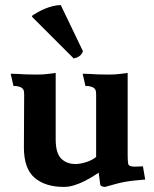

<svg xmlns="http://www.w3.org/2000/svg" viewBox="-20 -723 606 755"><path d="M368 -44Q361 -39 346.5 -30Q332 -21 313.5 -11.5Q295 -2 273.5 5Q252 12 231 12Q158 12 116 -24Q74 -60 74 -143L75 -354Q75 -359 74 -364.5Q73 -370 69 -374.5Q65 -379 56.5 -382Q48 -385 33 -385L22 -433Q35 -433 44.5 -432.5Q54 -432 63 -431.5Q72 -431 83 -430.5Q94 -430 111 -430Q124 -430 132.5 -430Q141 -430 150 -430.5Q159 -431 170 -432.5Q181 -434 199 -436V-175Q199 -121 220.5 -99.5Q242 -78 277 -78Q295 -78 319 -85.5Q343 -93 358 -106V-354Q358 -359 357 -364.5Q356 -370 352 -374.5Q348 -379 339.5 -382Q331 -385 316 -385L305 -433Q318 -433 327.5 -432.5Q337 -432 346 -431.5Q355 -431 366 -430.5Q377 -430 394 -430Q407 -430 415.5 -430Q424 -430 433 -430.5Q442 -431 453 -432.5Q464 -434 482 -436V-113Q482 -91 484 -79.5Q486 -68 506 -68H521L542 -69L551 -17Q526 -15 507.5 -13Q489 -11 472 -8Q455 -5 436.5 0Q418 5 393 12Q385 12 379.5 9Q374 6 374 1ZM306 -522Q304 -513 295.5 -505Q287 -497 270 -493L107 -656Q104 -660 110 -664Q118 -669 130.5 -676Q143 -683 157.5 -689Q172 -695 188 -699Q204 -703 219 -703Z"/></svg>

Font: Lusitana
Style: Bold
Weight: 700
Designer: Ana Paula Megda
Foundry: Ana Paula Megda
Version: Version 1.000; ttfautohint (v1.1) -l 8 -r 50 -G 200 -x 14 -D